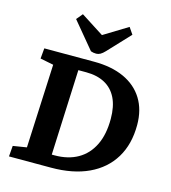

<svg xmlns="http://www.w3.org/2000/svg" viewBox="-136 -1074 1055 1184"><g transform="rotate(15 391.5 -482.5)"><path d="M32 0 37.5 -68.5 124.5 -82.5 149 -616.5 64 -633.5 70 -700H388Q499.5 -700 579.5 -663.5Q659.5 -627 702.5 -557.7Q745.5 -488.5 745.5 -391.5Q745.5 -268.5 692.3 -180.8Q639 -93 539.5 -46.5Q440 0 300 0ZM284 -79H302Q388 -79 449.8 -114.3Q511.5 -149.5 545 -217.8Q578.5 -286 578.5 -385.5Q578.5 -465 552.5 -518Q526.5 -571 477 -597.7Q427.5 -624.5 357.5 -624.5H307.5ZM212.5 -925.5 245.5 -965 392 -871 544 -964 573 -921.5 441.5 -781.5Q426.5 -765.5 413.5 -758.2Q400.5 -751 387 -751Q378 -751 369.3 -752.5Q360.5 -754 352.5 -757Z"/></g></svg>

Font: Literata
Style: Italic
Weight: 400
Italic angle: -2°
Designer: Latin by Veronika Burian and Jose Scaglione. Greek by Irene Vlachou. Cyrillic by Vera Evstafieva
Foundry: TypeTogether
Version: Version 3.103;gftools[0.9.29]